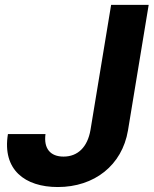

<svg xmlns="http://www.w3.org/2000/svg" viewBox="-20 -747 622 777"><path d="M429.7 -727.3 346.2 -221.2C334.2 -151.6 294.7 -113.3 237.2 -113.3C183.9 -113.3 156.2 -145.6 164.1 -204.5H12.1C-11.7 -59.7 81.3 9.9 213.8 9.9C361.9 9.9 474.1 -78.1 497.9 -219.1L581.7 -727.3Z"/></svg>

Font: Magic Ui Pro
Style: Bold Italic
Weight: 700
Italic angle: -9.39999°
Designer: Stefan Endress, Andreas Faust
Version: Version 1.000;FEAKit 1.0